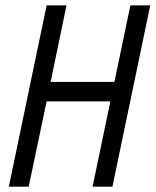

<svg xmlns="http://www.w3.org/2000/svg" viewBox="-20 -702 585 722"><path d="M87.9 0H13.2L155.3 -681.6H230L170.4 -394H410.2L470.2 -681.6H544.9L402.8 0H328.1L395 -320.8H155.3Z"/></svg>

Font: Anka/Coder Condensed
Style: Italic
Weight: 400
Width: 4
Italic angle: -12°
Monospace: yes
Version: Version 001.100